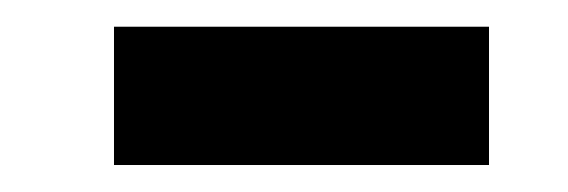

<svg xmlns="http://www.w3.org/2000/svg" viewBox="-20 -682 423 143"><path d="M64.9 -662.1H344.2V-559.1H64.9Z"/></svg>

Font: Arial
Style: Regular
Weight: 400
Designer: Steve Matteson
Foundry: Ascender Corporation
Version: Version 2.00.3